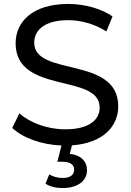

<svg xmlns="http://www.w3.org/2000/svg" viewBox="-20 -728 660 971"><path d="M297 223C371 223 420 188 420 133C420 89 390 56 333 50L344 7C503 -4 578 -91 578 -190C578 -447 153 -338 153 -512C153 -575 205 -626 325 -626C387 -626 457 -608 518 -569L549 -645C491 -685 407 -708 326 -708C142 -708 59 -616 59 -509C59 -249 484 -359 484 -184C484 -122 431 -74 309 -74C219 -74 130 -108 78 -155L42 -81C94 -31 191 4 291 8L270 90H296C337 90 355 106 355 130C355 156 336 172 297 172C272 172 250 166 229 154L210 201C234 216 263 223 297 223Z"/></svg>

Font: Montserrat-Alt1 Med
Style: Regular
Weight: 500
Designer: Differentunic
Foundry: Differentunic
Version: Version 7.222